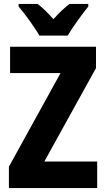

<svg xmlns="http://www.w3.org/2000/svg" viewBox="-20 -950 534 970"><path d="M179 -770H322C346 -812 396 -880 426 -917V-930H331C305 -910 280 -887 250 -853C221 -885 196 -911 170 -930H74V-917C105 -881 157 -810 179 -770ZM471 0V-134H204L465 -606V-714H31V-581H286L25 -108V0Z"/></svg>

Font: Noto Sans Khmer Condensed ExtraBold
Style: Regular
Weight: 800
Width: 3
Designer: Danh Hong and the Monotype Design Team
Foundry: Monotype Imaging Inc.
Version: Version 2.004